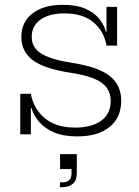

<svg xmlns="http://www.w3.org/2000/svg" viewBox="-20 -557 578 796"><path d="M300.5 8.5Q243 8.5 204 -8.2Q165 -25 142.2 -51.8Q119.5 -78.5 110.5 -109H98.5L108 -168Q119 -106 165.8 -67Q212.5 -28 292 -28Q360.5 -28 399.8 -56.8Q439 -85.5 439 -138.5Q439 -186 401.5 -213.8Q364 -241.5 274.5 -255Q164.5 -271.5 116.5 -307.2Q68.5 -343 68.5 -403.5Q68.5 -466 114.8 -501.5Q161 -537 240.5 -537Q297.5 -537 334.8 -520.5Q372 -504 392 -478.2Q412 -452.5 419 -425.5H431L421.5 -368Q411.5 -427 367.8 -464.2Q324 -501.5 246.5 -501.5Q185 -501.5 148.2 -475.8Q111.5 -450 111.5 -404Q111.5 -359 152.2 -334.2Q193 -309.5 281 -296Q389.5 -279 436 -241.2Q482.5 -203.5 482.5 -139.5Q482.5 -70 434.5 -30.8Q386.5 8.5 300.5 8.5ZM64 0V-168H108V0ZM421.5 -368V-528.5H465.5V-368ZM229 82H298.5V123L279 144H229ZM276.5 86H298.5V161Q298.5 189.5 282.8 204.2Q267 219 238 219H228.5V199H238Q257 199 266.8 189.8Q276.5 180.5 276.5 161.5Z"/></svg>

Font: Hepta Slab ExtraLight Light
Style: Regular
Weight: 300
Version: Version 1.100